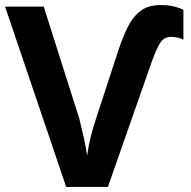

<svg xmlns="http://www.w3.org/2000/svg" viewBox="-20 -740 757 760"><path d="M657 -594Q629 -594 614 -570Q599 -546 583 -502L407 0H242L0 -714H153L294 -270Q305 -226 312 -194Q319 -162 325 -124Q330 -162 338.5 -196Q347 -230 360 -270L443 -524Q463 -587 484.5 -630.5Q506 -674 536.5 -697Q567 -720 615 -720Q647 -720 670.5 -714Q694 -708 706 -701V-583Q696 -588 683.5 -591Q671 -594 657 -594Z"/></svg>

Font: Noto IKEA Arabic
Style: Bold
Weight: 700
Designer: Monotype Design Team
Foundry: Monotype Imaging Inc.
Version: Version 1.200